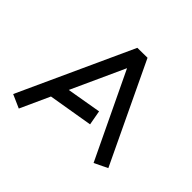

<svg xmlns="http://www.w3.org/2000/svg" viewBox="-183 -939 1160 1160"><g transform="rotate(45 396.5 -359.5)"><path d="M476 -307 493 -213 207 -165 121 24 35 -14 368 -742 454 -743 758 -104 673 -63 411 -611 255 -269Z"/></g></svg>

Font: ZCOOL KuaiLe
Style: Regular
Weight: 400
Designer: Lui Bingke
Foundry: ZCOOL
Version: Version 2.000